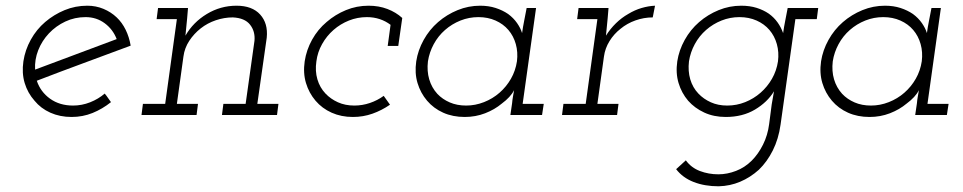

<svg xmlns="http://www.w3.org/2000/svg" viewBox="-20 -403 3374 673"><path d="M438 -243Q355 -212 273.5 -182Q192 -152 109 -120Q122 -81 155.5 -57Q189 -33 236 -33Q267 -33 296 -44.5Q325 -56 347 -75Q353 -68 358 -60.5Q363 -53 369 -45Q339 -21 304.5 -7Q270 7 231 7Q190 7 156.5 -8Q123 -23 101 -50Q77 -77 66.5 -112Q56 -147 62 -188Q68 -228 88 -264Q108 -300 138.5 -326Q169 -352 206.5 -367.5Q244 -383 286 -383Q316 -383 342.5 -372Q369 -361 389 -342Q408 -324 420.5 -298.5Q433 -273 438 -243ZM280 -343Q242 -343 209 -327.5Q176 -312 151.5 -286Q127 -260 114 -227Q101 -194 103 -159Q175 -186 246 -212.5Q317 -239 389 -266Q376 -300 347 -321.5Q318 -343 280 -343Z M763 -39H841L872 -260Q875 -293 856.5 -316.5Q838 -340 796 -342Q766 -342 736.5 -332Q707 -322 683.5 -303.5Q660 -285 643.5 -260Q627 -235 623 -205L600 -39H674L669 0H476L481 -39H559L600 -336H529L534 -375H639L636 -339Q634 -322 633 -308.5Q632 -295 630 -278Q657 -325 705 -354Q753 -383 809 -383Q864 -383 892 -352Q920 -321 915 -271L882 -39H956L951 0H758Z M1347 -36Q1318 -16 1285.5 -4.5Q1253 7 1217 7Q1176 7 1142.5 -8Q1109 -23 1086 -50Q1063 -77 1052.5 -112Q1042 -147 1048 -188Q1054 -228 1074 -264Q1094 -300 1125 -326Q1155 -352 1192.5 -367.5Q1230 -383 1272 -383Q1308 -383 1338 -371.5Q1368 -360 1390 -340L1376 -242H1339L1349 -316Q1332 -329 1311 -336Q1290 -343 1266 -343Q1233 -343 1203 -331Q1173 -319 1149 -298Q1125 -277 1109 -248.5Q1093 -220 1089 -188Q1084 -154 1092.5 -125Q1101 -96 1121 -75Q1139 -56 1164.5 -44.5Q1190 -33 1222 -33Q1250 -33 1276.5 -42Q1303 -51 1325 -67Z M1439 -188Q1445 -227 1465 -263Q1485 -299 1515.5 -325.5Q1546 -352 1584 -367.5Q1622 -383 1663 -383Q1693 -383 1717.5 -375Q1742 -367 1761 -354Q1780 -340 1792.5 -322Q1805 -304 1810 -287Q1813 -309 1817.5 -331Q1822 -353 1826 -375H1859L1812 -39H1886L1880 0H1769L1775 -41Q1776 -53 1778 -64Q1780 -75 1782 -87Q1776 -75 1765 -63Q1754 -51 1739 -40Q1714 -19 1680.5 -6Q1647 7 1609 7Q1567 7 1533.5 -8Q1500 -23 1477 -50Q1454 -77 1443.5 -112Q1433 -147 1439 -188ZM1480 -188Q1476 -154 1484.5 -125Q1493 -96 1513 -74Q1531 -55 1556.5 -44Q1582 -33 1614 -33Q1646 -33 1676.5 -45Q1707 -57 1731 -78Q1755 -99 1771 -127Q1787 -155 1792 -188Q1796 -220 1788 -248.5Q1780 -277 1762 -298Q1744 -319 1717 -331Q1690 -343 1657 -343Q1624 -343 1594 -331Q1564 -319 1540 -298Q1516 -277 1500.5 -248.5Q1485 -220 1480 -188Z M1955 -39H2033L2074 -336H2003L2008 -375H2113L2110 -339Q2108 -322 2107 -308.5Q2106 -295 2104 -278Q2119 -302 2139 -321.5Q2159 -341 2182 -354Q2205 -368 2229 -375Q2253 -382 2276 -383L2268 -342Q2237 -342 2207.5 -331.5Q2178 -321 2155 -302Q2132 -284 2116.5 -259Q2101 -234 2097 -205L2074 -39H2148L2143 0H1950Z M2741 -375H2848L2843 -336H2768L2716 34Q2709 84 2689 124Q2669 164 2640 192Q2610 219 2574.5 234Q2539 249 2499 250Q2450 250 2411.5 235Q2373 220 2350 190L2384 159Q2403 185 2433.5 196.5Q2464 208 2498 208Q2529 208 2560 196Q2591 184 2615 160Q2638 137 2654.5 104Q2671 71 2676 32L2685 -37Q2687 -49 2689 -60Q2691 -71 2693 -83Q2670 -45 2626.5 -19Q2583 7 2524 7Q2482 7 2448.5 -8.5Q2415 -24 2392 -50Q2369 -77 2358.5 -112Q2348 -147 2354 -188Q2360 -227 2380 -263Q2400 -299 2430.5 -325.5Q2461 -352 2499 -367.5Q2537 -383 2578 -383Q2608 -383 2632 -375.5Q2656 -368 2675 -355Q2693 -342 2705.5 -324.5Q2718 -307 2725 -287Q2728 -309 2732.5 -331Q2737 -353 2741 -375ZM2395 -188Q2391 -154 2399.5 -125Q2408 -96 2428 -75Q2446 -56 2471.5 -44.5Q2497 -33 2529 -33Q2562 -33 2592 -45Q2622 -57 2646 -78Q2670 -99 2686 -127Q2702 -155 2707 -188Q2711 -220 2703 -248.5Q2695 -277 2677 -298Q2659 -319 2632 -331Q2605 -343 2572 -343Q2539 -343 2509 -331Q2479 -319 2455 -298Q2431 -277 2415.5 -248.5Q2400 -220 2395 -188Z M2858 -188Q2864 -227 2884 -263Q2904 -299 2934.5 -325.5Q2965 -352 3003 -367.5Q3041 -383 3082 -383Q3112 -383 3136.5 -375Q3161 -367 3180 -354Q3199 -340 3211.5 -322Q3224 -304 3229 -287Q3232 -309 3236.5 -331Q3241 -353 3245 -375H3278L3231 -39H3305L3299 0H3188L3194 -41Q3195 -53 3197 -64Q3199 -75 3201 -87Q3195 -75 3184 -63Q3173 -51 3158 -40Q3133 -19 3099.5 -6Q3066 7 3028 7Q2986 7 2952.5 -8Q2919 -23 2896 -50Q2873 -77 2862.5 -112Q2852 -147 2858 -188ZM2899 -188Q2895 -154 2903.5 -125Q2912 -96 2932 -74Q2950 -55 2975.5 -44Q3001 -33 3033 -33Q3065 -33 3095.5 -45Q3126 -57 3150 -78Q3174 -99 3190 -127Q3206 -155 3211 -188Q3215 -220 3207 -248.5Q3199 -277 3181 -298Q3163 -319 3136 -331Q3109 -343 3076 -343Q3043 -343 3013 -331Q2983 -319 2959 -298Q2935 -277 2919.5 -248.5Q2904 -220 2899 -188Z"/></svg>

Font: Josefin Slab
Style: Italic
Weight: 400
Italic angle: -12°
Designer: Santiago Orozco
Foundry: Typemade
Version: Version 2.000